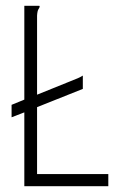

<svg xmlns="http://www.w3.org/2000/svg" viewBox="-20 -643 440 663"><path d="M64 0V-255L20 -238V-281L64 -299V-623H115Q117 -623 117 -621Q117 -617 113 -611.5Q109 -606 108 -589V-316L249 -373Q260 -378 266 -382V-336L108 -273V-42H354V0Z"/></svg>

Font: Inconsolata Condensed Light
Style: Regular
Weight: 300
Width: 3
Monospace: yes
Designer: Raph Levien, Cyreal, Brenton Simpson
Foundry: Raph Levien, Cyreal, Google
Version: Version 3.001; ttfautohint (v1.8.2.53-6de2)